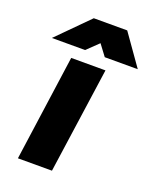

<svg xmlns="http://www.w3.org/2000/svg" viewBox="-133 -777 687 853"><g transform="rotate(20 211.0 -350.0)"><path d="M16 -554H173L227 -606L266 -554H422L319 -700H161ZM57 0H218L289 -500H127Z"/></g></svg>

Font: Unageo
Style: Black-Italic
Weight: 900
Designer: Richard Sepsi
Foundry: Richard Sepsi
Version: Version 2.000